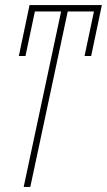

<svg xmlns="http://www.w3.org/2000/svg" viewBox="-20 -734 420 754"><path d="M99 0H73L220 -689H117L80 -514H54L96 -714H380L338 -514H312L349 -689H246Z"/></svg>

Font: Noto Sans Display Condensed Thin
Style: Italic
Weight: 250
Width: 3
Italic angle: -12°
Designer: Monotype Design Team
Foundry: Monotype Imaging Inc.
Version: Version 1.900